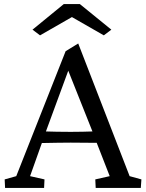

<svg xmlns="http://www.w3.org/2000/svg" viewBox="-20 -925 718 945"><path d="M5 0H197L199 -42L128 -58L186 -221C241 -222 288 -223 328 -223C365 -223 409 -222 456 -222L520 -58L449 -42L451 0H673L676 -42L618 -58L365 -711L303 -673L60 -58L3 -42ZM140 -779 177 -751 334 -841 491 -751 528 -779 373 -905H294ZM206 -278 316 -577 435 -278C406 -277 370 -276 328 -276C277 -276 237 -277 206 -278Z"/></svg>

Font: TPK Tissa Web Quiz
Style: Regular
Weight: 400
Designer: Jacques Le Bailly, Suppakit Chalermlarp | Katatrad Co.,Ltd.
Foundry: Jacques Le Bailly, Cadson Demak Co.,Ltd.
Version: Version 5.000;Glyphs 3.1.2 (3151)